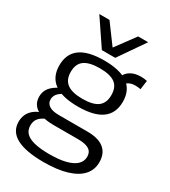

<svg xmlns="http://www.w3.org/2000/svg" viewBox="-238 -906 1102 1242"><g transform="rotate(30 313.0 -285.0)"><path d="M293 220Q159 220 91 183.5Q23 147 23 74Q23 46 33 22Q43 -2 65.5 -21.5Q88 -41 127 -54L184 -36Q153 -26 134.5 -12Q116 2 108.5 19Q101 36 101 57Q101 91 122 113Q143 135 187.5 146Q232 157 300 157Q374 157 423 144Q472 131 496.5 107Q521 83 521 50Q521 25 509.5 10Q498 -5 474 -12.5Q450 -20 413 -20H232Q176 -20 137 -32.5Q98 -45 77.5 -70.5Q57 -96 57 -133Q57 -171 78 -198.5Q99 -226 141 -247L191 -229Q162 -216 146 -197.5Q130 -179 130 -154Q130 -126 154 -109.5Q178 -93 229 -93H441Q523 -93 565 -59Q607 -25 607 41Q607 97 571.5 137Q536 177 466 198.5Q396 220 293 220ZM306 -202Q187 -202 128 -245Q69 -288 69 -374Q69 -460 128 -503Q187 -546 306 -546Q425 -546 484 -503Q543 -460 543 -374Q543 -288 484 -245Q425 -202 306 -202ZM306 -260Q384 -260 420.5 -287.5Q457 -315 457 -374Q457 -434 420.5 -461Q384 -488 306 -488Q229 -488 191.5 -461Q154 -434 154 -374Q154 -315 191.5 -287.5Q229 -260 306 -260ZM483 -463 445 -505Q459 -539 489.5 -556.5Q520 -574 564 -574Q576 -574 586.5 -573Q597 -572 610 -569L601 -502Q591 -504 581.5 -505Q572 -506 562 -506Q534 -506 514.5 -496Q495 -486 483 -463ZM492 -790 358 -596H258L127 -790H203L310 -645L417 -790Z"/></g></svg>

Font: Georama SemiExpanded
Style: Regular
Weight: 400
Width: 6
Designer: Jean-Baptiste Levee
Foundry: Production Type
Version: Version 1.001